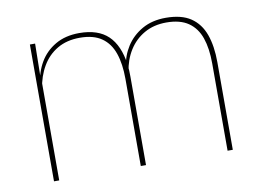

<svg xmlns="http://www.w3.org/2000/svg" viewBox="-60 -583 909 671"><g transform="rotate(-10 394.5 -247.5)"><path d="M715.5 0H697V-310Q697 -363 684 -400.5Q671 -438 641.8 -458.2Q612.5 -478.5 563.5 -478.5Q519 -478.5 485.2 -459.2Q451.5 -440 430.8 -406.8Q410 -373.5 404 -331.5L393.5 -351.5H398.5Q403 -389 424 -421.8Q445 -454.5 480.5 -474.8Q516 -495 564.5 -495Q620 -495 653 -472.8Q686 -450.5 700.8 -409.2Q715.5 -368 715.5 -311ZM99.5 0H81V-485.5H99.5L97.5 -357.5H99.5ZM407.5 0H389V-309.5Q389 -362.5 376 -400.2Q363 -438 334 -458.2Q305 -478.5 256.5 -478.5Q210.5 -478.5 176.8 -458.8Q143 -439 122.8 -404.2Q102.5 -369.5 96 -325L85.5 -344H92.5Q97 -385 117 -419.2Q137 -453.5 172.5 -474.2Q208 -495 257.5 -495Q324 -495 359.8 -460.8Q395.5 -426.5 405 -358Q406.5 -346.5 407 -336Q407.5 -325.5 407.5 -314Z"/></g></svg>

Font: Anek Kannada Medium Thin
Style: Regular
Weight: 250
Version: Version 1.003